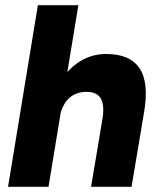

<svg xmlns="http://www.w3.org/2000/svg" viewBox="-20 -720 614 740"><path d="M11 0 126 -700H282L167 0ZM331 0 374 -256 531 -262 487 0ZM374 -256Q381 -296 376 -319.5Q371 -343 356.5 -354Q342 -365 318 -366Q273 -367 245.5 -341Q218 -315 209 -264L163 -265Q176 -344 208.5 -399Q241 -454 287.5 -483Q334 -512 389 -512Q481 -512 518 -456.5Q555 -401 535 -286L530 -256Z"/></svg>

Font: Figtree Light ExtraBold
Style: Italic
Weight: 800
Italic angle: -9.5°
Version: Version 2.001;gftools[0.9.30]